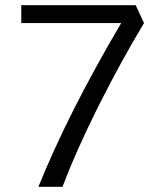

<svg xmlns="http://www.w3.org/2000/svg" viewBox="-20 -720 597 740"><path d="M447 -631H62V-700H503L535 -631Q447 -485 361 -314Q275 -143 221 0H128Q243 -285 447 -631Z"/></svg>

Font: KoHo Medium
Style: Regular
Weight: 500
Version: Version 1.000; ttfautohint (v1.6)